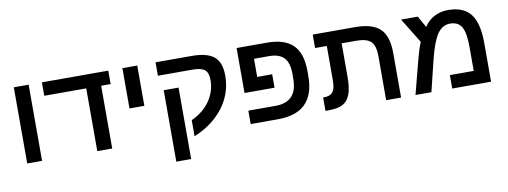

<svg xmlns="http://www.w3.org/2000/svg" viewBox="-63 -960 3966 1498"><g transform="rotate(-10 1920.0 -210.5)"><path d="M202.6 -603.5V0H85V-603.5Z M758.3 -497.1V0H640.1V-497.1H307.6V-603.5H833.5V-497.1Z M1063 -603.5V-284.2H945.3V-603.5Z M1725.6 -407.7Q1725.6 -314.9 1688.2 -233.9Q1650.9 -152.8 1579.8 -88.4Q1508.8 -23.9 1407.7 17.6V-109.9Q1502.9 -153.8 1554.7 -228.8Q1606.4 -303.7 1606.4 -393.1Q1606.4 -451.2 1578.6 -474.1Q1550.8 -497.1 1481.9 -497.1H1208V-603.5H1493.7Q1616.2 -603.5 1670.9 -557.9Q1725.6 -512.2 1725.6 -407.7ZM1350.6 -377.9V188H1232.9V-377.9Z M2244.1 -333Q2244.1 -416 2206.8 -456.5Q2169.4 -497.1 2089.4 -497.1H1969.2V-353.5H2087.9V-247.1H1850.1V-603.5H2090.3Q2230 -603.5 2296.6 -537.4Q2363.3 -471.2 2363.3 -331.1V-291Q2363.3 0 2071.8 0H1855.5V-106.4H2070.8Q2158.2 -106.4 2201.2 -152.6Q2244.1 -198.7 2244.1 -291.5Z M2645.5 -95.2Q2627 -45.4 2587.9 -22.7Q2548.8 0 2471.7 0H2447.8V-106.4H2456.1Q2489.7 -106.4 2509.8 -119.1Q2529.3 -131.8 2537.6 -158Q2545.9 -184.1 2545.9 -237.3V-497.1H2453.1V-603.5H2787.6Q2926.3 -603.5 2986.6 -544.9Q3046.9 -486.3 3046.9 -350.6V0H2928.7V-349.6Q2928.7 -431.6 2895.5 -464.4Q2862.3 -497.1 2782.2 -497.1H2663.6V-231.9Q2663.6 -145.5 2645.5 -95.2Z M3525.9 -608.9Q3647.9 -608.9 3703.9 -536.1Q3759.8 -463.4 3759.8 -308.1V0H3452.1V-106.4H3641.1V-297.4Q3641.1 -406.2 3614.5 -454.1Q3587.9 -502 3522 -502Q3461.9 -502 3421.4 -443.8Q3381.3 -384.8 3346.7 -243.7L3287.1 0H3161.1L3227.5 -255.9Q3239.3 -301.8 3250.7 -338.4Q3262.2 -375 3273.4 -401.9L3151.9 -599.1H3284.7L3335.4 -508.8Q3367.7 -558.1 3416.3 -583.5Q3464.8 -608.9 3525.9 -608.9Z"/></g></svg>

Font: Arimo SemiBold
Style: Regular
Weight: 600
Designer: Steve Matteson
Foundry: Monotype Imaging Inc.
Version: Version 1.33